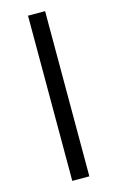

<svg xmlns="http://www.w3.org/2000/svg" viewBox="-128 -811 577 944"><g transform="rotate(-15 160.5 -338.5)"><path d="M117.2 -759.3H204.1V81.5H117.2Z"/></g></svg>

Font: Monda
Style: Regular
Weight: 400
Designer: Vernon Adams
Foundry: Vernon Adams
Version: Version 2.100; ttfautohint (v1.8.3)